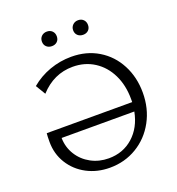

<svg xmlns="http://www.w3.org/2000/svg" viewBox="-151 -973 1017 1104"><g transform="rotate(-20 357.5 -421.0)"><path d="M57 -249Q57 -284 59 -302H582V-321Q582 -405 550 -470.5Q518 -536 460.5 -573Q403 -610 329 -610Q213 -610 129 -518L93 -578Q144 -621 208 -644Q272 -667 341 -667Q434 -667 506 -623.5Q578 -580 618 -503.5Q658 -427 658 -333Q658 -236 615.5 -158Q573 -80 499 -35.5Q425 9 334 9Q256 9 193 -24.5Q130 -58 93.5 -117Q57 -176 57 -249ZM346 -44Q434 -44 495.5 -99Q557 -154 575 -247H130Q131 -190 160 -143.5Q189 -97 238 -70.5Q287 -44 346 -44ZM259 -851Q279 -851 291.5 -838.5Q304 -826 304 -806Q304 -786 291.5 -774Q279 -762 259 -762Q239 -762 226 -774Q213 -786 213 -806Q213 -826 226 -838.5Q239 -851 259 -851ZM450 -851Q470 -851 482.5 -838.5Q495 -826 495 -806Q495 -786 482.5 -774Q470 -762 450 -762Q430 -762 417 -774Q404 -786 404 -806Q404 -825 417 -838Q430 -851 450 -851Z"/></g></svg>

Font: QiushuiShotai Bright
Style: Regular
Weight: 400
Designer: Christian Thalmann (Catharsis Fonts)
Version: Version 1.250;